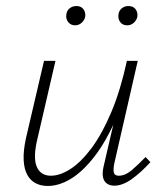

<svg xmlns="http://www.w3.org/2000/svg" viewBox="-20 -612 546 637"><path d="M138 5Q116 5 98.5 -4Q81 -13 70.5 -32Q60 -51 58.5 -81Q57 -111 66 -153L126 -410H164L105 -155Q89 -91 101.5 -60Q114 -29 149 -29Q179 -29 214 -51.5Q249 -74 284 -121Q319 -168 349.5 -240.5Q380 -313 401 -410H425Q401 -302 367 -223Q333 -144 294 -93.5Q255 -43 215.5 -19Q176 5 138 5ZM359 4Q344 4 334 -3.5Q324 -11 321.5 -25.5Q319 -40 324 -61L405 -410H437L359 -69Q355 -48 358 -38.5Q361 -29 374 -29Q395 -29 416 -46.5Q437 -64 463 -91L479 -74Q446 -38 416 -17Q386 4 359 4ZM229 -528Q215 -528 206.5 -538.5Q198 -549 200 -563Q201 -576 210.5 -584Q220 -592 234 -592Q248 -592 256 -582.5Q264 -573 263 -558Q261 -546 251.5 -537Q242 -528 229 -528ZM402 -528Q387 -528 379 -538.5Q371 -549 373 -563Q374 -576 383.5 -584Q393 -592 406 -592Q421 -592 429 -582.5Q437 -573 436 -558Q434 -546 424.5 -537Q415 -528 402 -528Z"/></svg>

Font: Ysabeau Infant ExtraLight
Style: Italic
Weight: 250
Italic angle: -12°
Designer: Christian Thalmann (Catharsis Fonts)
Version: Version 2.001;gftools[0.9.30]; featfreeze: ss01,ss02,lnum